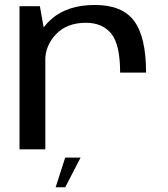

<svg xmlns="http://www.w3.org/2000/svg" viewBox="-20 -616 693 792"><path d="M475.5 -316.5H582.5Q582.5 -463 533.5 -529.2Q484.5 -595.5 371.5 -595.5Q257.5 -595.5 191.2 -536.5Q125 -477.5 125 -398L166.5 -365.5Q166.5 -428 211.2 -475Q256 -522 334.5 -522Q402.5 -522 439 -477.2Q475.5 -432.5 475.5 -316.5ZM60.5 0H167V-464L144.5 -590.5H60.5ZM209.5 156.5H249L312.5 34H249Z"/></svg>

Font: Anybody SemiExpanded
Style: Regular
Weight: 400
Width: 6
Designer: Tyler Finck
Foundry: Etcetera Type Company
Version: Version 1.113;gftools[0.9.25]